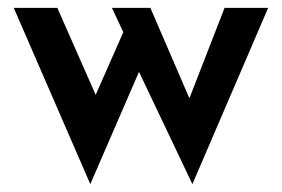

<svg xmlns="http://www.w3.org/2000/svg" viewBox="-20 -444 719 489"><path d="M363 -424 473 -169 452 -167 552 -424H663L470 25L334 -261L210 25L15 -424H126L245 -154L205 -160L294 -362L265 -424Z"/></svg>

Font: Reem Kufi Fun Medium
Style: Regular
Weight: 500
Designer: Khaled Hosny
Version: Version 1.005